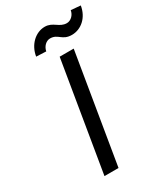

<svg xmlns="http://www.w3.org/2000/svg" viewBox="-226 -1019 955 1110"><g transform="rotate(-30 252.0 -464.0)"><path d="M344.1 -727.3H250.4L129.6 0H223.4ZM132.8 -795.5 198.5 -792.6C204.2 -822.8 228 -846.6 254.6 -846.6C307.9 -846.6 309.7 -800.8 375.7 -800.8C436.8 -800.8 492.5 -847.7 504.3 -922.9L440.3 -928.3C435.7 -898.4 410.9 -874.3 383.9 -874.3C333.5 -874.3 316.8 -920.5 261.7 -920.5C200.3 -920.5 144.5 -869.3 132.8 -795.5Z"/></g></svg>

Font: Margiela Sans Text
Style: Italic
Weight: 400
Italic angle: -9.39999°
Designer: Stefan Endress, Andreas Faust
Version: Version 1.100;FEAKit 1.0